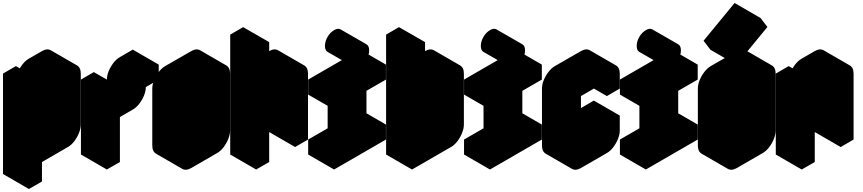

<svg xmlns="http://www.w3.org/2000/svg" viewBox="-63 -1081 5759 1281"><path d="M303 -590 390 -640Q424 -660 450 -645Q476 -630 476 -590V-250Q476 -224 464 -194Q452 -164 432.5 -138.5Q413 -113 390 -100L217 0V130L130 180V-490L217 -540V-440Q217 -467 229 -496.5Q241 -526 260.5 -551.5Q280 -577 303 -590ZM390 -540 217 -440V-100L390 -200ZM390 -540V-200L217 -300V-640ZM390 -200 217 -100 43 -200 217 -300ZM450 -645Q424 -660 390 -640L303 -590Q280 -577 260.5 -551.5Q241 -526 229 -496.5Q217 -467 217 -440L43 -540Q43 -567 55 -596.5Q67 -626 87 -651.5Q107 -677 130 -690L217 -740Q251.4 -760 277 -745ZM130 -490V180L-43 80V-590ZM217 -540 130 -490 -43 -590 43 -640Z M650 -450 737 -500V-400L823 -450Q823 -477 835 -506.5Q847 -536 867 -561.5Q887 -587 910 -600L996 -650V-550L910 -500Q910 -474 898 -444Q886 -414 866 -388.5Q846 -363 823 -350L737 -300V0L650 50ZM650 -450V50L477 -50V-550ZM996 -650 910 -600Q887 -587 867 -561.5Q847 -536 835 -506.5Q823 -477 823 -450L650 -550Q650 -577 662.1 -606.5Q674.3 -636 694 -661.5Q713.7 -687 737 -700L823 -750ZM823 -450 737 -400 563 -500 650 -550ZM737 -500 650 -450 477 -550 563 -600Z M1213 -540 1386 -640Q1420 -660 1446 -645Q1472 -630 1472 -590V-210Q1472 -184 1460 -154Q1448 -124 1428.5 -98.5Q1409 -73 1386 -60L1213 40Q1178 60 1152 45Q1126 30 1126 -10V-390Q1126 -417 1138 -446.5Q1150 -476 1170 -501.5Q1190 -527 1213 -540ZM1213 -60 1386 -160V-540L1213 -440ZM1386 -540V-160L1213 -260V-640ZM1386 -160 1213 -60 1039 -160 1213 -260ZM1446 -645Q1420 -660 1386 -640L1213 -540Q1190 -527 1170 -501.5Q1150 -476 1138 -446.5Q1126 -417 1126 -390V-10Q1126 30 1152 45L979 -55Q953 -70 953 -110V-490Q953 -517 965 -546.5Q977 -576 996.7 -601.5Q1016.4 -627 1039 -640L1213 -740Q1247.4 -760 1273 -745Z M1819 -590 1906 -640Q1940 -660 1966 -645Q1992 -630 1992 -590V-150L1906 -100V-540L1733 -440V0L1646 50V-750L1733 -800V-440Q1733 -467 1745 -496.5Q1757 -526 1776.5 -551.5Q1796 -577 1819 -590ZM1906 -540V-100L1733 -200V-640ZM1966 -645Q1940 -660 1906 -640L1819 -590Q1796 -577 1776.5 -551.5Q1757 -526 1745 -496.5Q1733 -467 1733 -440L1559 -540Q1559 -567 1571 -596.5Q1583 -626 1603 -651.5Q1623 -677 1646 -690L1733 -740Q1767.4 -760 1793 -745ZM1733 -800 1646 -750 1473 -850 1559 -900ZM1646 -750V50L1473 -50V-850Z M2296 -125V-425L2166 -350V-450L2512 -650V-550L2382 -475V-175L2512 -250V-150L2166 50V-50ZM2339 -640Q2313 -625 2295.5 -635Q2278 -645 2278 -675Q2278 -705 2295.5 -735Q2313 -765 2339 -780Q2365 -795 2382.5 -785Q2400 -775 2400 -745Q2400 -715 2382.5 -685Q2365 -655 2339 -640ZM2296 -125 2166 -50 1993 -150 2123 -225ZM2166 -50V50L1993 -50V-150ZM2512 -250 2382 -175 2209 -275 2339 -350ZM2296 -425V-125L2123 -225V-525ZM2512 -650 2166 -450 1993 -550 2339 -750ZM2166 -450V-350L1993 -450V-550ZM2383 -785Q2365 -795 2339 -780Q2313 -765 2295.5 -735Q2278 -705 2278 -675Q2278 -645 2296 -635L2122 -735Q2105 -745 2105 -775Q2105 -805 2122.5 -835Q2140 -865 2166.5 -880Q2192 -895 2209 -885Z M2859 -590 2946 -640Q2980 -660 3006 -645Q3032 -630 3032 -590V-250Q3032 -224 3020 -194Q3008 -164 2988.5 -138.5Q2969 -113 2946 -100L2686 50V-750L2773 -800V-440Q2773 -467 2785 -496.5Q2797 -526 2816.5 -551.5Q2836 -577 2859 -590ZM2946 -540 2773 -440V-100L2946 -200ZM2946 -540V-200L2773 -300V-640ZM2946 -200 2773 -100 2599 -200 2773 -300ZM3006 -645Q2980 -660 2946 -640L2859 -590Q2836 -577 2816.5 -551.5Q2797 -526 2785 -496.5Q2773 -467 2773 -440L2599 -540Q2599 -567 2611 -596.5Q2623 -626 2643 -651.5Q2663 -677 2686 -690L2773 -740Q2807.4 -760 2833 -745ZM2773 -800 2686 -750 2513 -850 2599 -900ZM2686 -750V50L2513 -50V-850Z M3336 -125V-425L3206 -350V-450L3552 -650V-550L3422 -475V-175L3552 -250V-150L3206 50V-50ZM3379 -640Q3353 -625 3335.5 -635Q3318 -645 3318 -675Q3318 -705 3335.5 -735Q3353 -765 3379 -780Q3405 -795 3422.5 -785Q3440 -775 3440 -745Q3440 -715 3422.5 -685Q3405 -655 3379 -640ZM3336 -125 3206 -50 3033 -150 3163 -225ZM3206 -50V50L3033 -50V-150ZM3552 -250 3422 -175 3249 -275 3379 -350ZM3336 -425V-125L3163 -225V-525ZM3552 -650 3206 -450 3033 -550 3379 -750ZM3206 -450V-350L3033 -450V-550ZM3423 -785Q3405 -795 3379 -780Q3353 -765 3335.5 -735Q3318 -705 3318 -675Q3318 -645 3336 -635L3162 -735Q3145 -745 3145 -775Q3145 -805 3162.5 -835Q3180 -865 3206.5 -880Q3232 -895 3249 -885Z M3813 -540 3986 -640Q4020 -660 4046 -645Q4072 -630 4072 -590V-490L3986 -440V-540L3813 -440V-60L3986 -160V-260L4072 -310V-210Q4072 -184 4060 -154Q4048 -124 4028.5 -98.5Q4009 -73 3986 -60L3813 40Q3778 60 3752 45Q3726 30 3726 -10V-390Q3726 -417 3738 -446.5Q3750 -476 3770 -501.5Q3790 -527 3813 -540ZM4072 -310 3986 -260 3813 -360 3899 -410ZM3986 -260V-160L3813 -260V-360ZM3986 -160 3813 -60 3639 -160 3813 -260ZM3986 -540V-440L3813 -540V-640ZM4046 -645Q4020 -660 3986 -640L3813 -540Q3790 -527 3770 -501.5Q3750 -476 3738 -446.5Q3726 -417 3726 -390V-10Q3726 30 3752 45L3579 -55Q3553 -70 3553 -110V-490Q3553 -517 3565 -546.5Q3577 -576 3596.7 -601.5Q3616.4 -627 3639 -640L3813 -740Q3847.4 -760 3873 -745Z M4376 -125V-425L4246 -350V-450L4592 -650V-550L4462 -475V-175L4592 -250V-150L4246 50V-50ZM4419 -640Q4393 -625 4375.5 -635Q4358 -645 4358 -675Q4358 -705 4375.5 -735Q4393 -765 4419 -780Q4445 -795 4462.5 -785Q4480 -775 4480 -745Q4480 -715 4462.5 -685Q4445 -655 4419 -640ZM4376 -125 4246 -50 4073 -150 4203 -225ZM4246 -50V50L4073 -50V-150ZM4592 -250 4462 -175 4289 -275 4419 -350ZM4376 -425V-125L4203 -225V-525ZM4592 -650 4246 -450 4073 -550 4419 -750ZM4246 -450V-350L4073 -450V-550ZM4463 -785Q4445 -795 4419 -780Q4393 -765 4375.5 -735Q4358 -705 4358 -675Q4358 -645 4376 -635L4202 -735Q4185 -745 4185 -775Q4185 -805 4202.5 -835Q4220 -865 4246.5 -880Q4272 -895 4289 -885Z M4853 -540 5026 -640Q5060 -660 5086 -645Q5112 -630 5112 -590V-210Q5112 -184 5100 -154Q5088 -124 5068.5 -98.5Q5049 -73 5026 -60L4853 40Q4818 60 4792 45Q4766 30 4766 -10V-390Q4766 -417 4778 -446.5Q4790 -476 4810 -501.5Q4830 -527 4853 -540ZM4853 -60 5026 -160V-540L4853 -440ZM4804 -709 5011 -961 5057 -901 4850 -649ZM5026 -540V-160L4853 -260V-640ZM5026 -160 4853 -60 4679 -160 4853 -260ZM5086 -645Q5060 -660 5026 -640L4853 -540Q4830 -527 4810 -501.5Q4790 -476 4778 -446.5Q4766 -417 4766 -390V-10Q4766 30 4792 45L4619 -55Q4593 -70 4593 -110V-490Q4593 -517 4605 -546.5Q4617 -576 4636.7 -601.5Q4656.4 -627 4679 -640L4853 -740Q4887.4 -760 4913 -745ZM5011 -961 4804 -709 4631 -809 4838 -1061ZM4804 -709 4850 -649 4677 -749 4631 -809Z M5286 -490 5373 -540V-440Q5373 -467 5385 -496.5Q5397 -526 5416.5 -551.5Q5436 -577 5459 -590L5546 -640Q5580 -660 5606 -645Q5632 -630 5632 -590V-150L5546 -100V-540L5373 -440V0L5286 50ZM5546 -540V-100L5373 -200V-640ZM5286 -490V50L5113 -50V-590ZM5606 -645Q5580 -660 5546 -640L5459 -590Q5436 -577 5416.5 -551.5Q5397 -526 5385 -496.5Q5373 -467 5373 -440L5199 -540Q5199 -567 5211 -596.5Q5223 -626 5243 -651.5Q5263 -677 5286 -690L5373 -740Q5407.4 -760 5433 -745ZM5373 -540 5286 -490 5113 -590 5199 -640Z"/></svg>

Font: Nabla Normal
Style: Regular
Weight: 400
Designer: Arthur Reinders Folmer
Version: Version 1.000